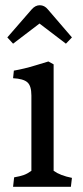

<svg xmlns="http://www.w3.org/2000/svg" viewBox="-20 -714 317 734"><path d="M100 -61V-349Q100 -386 84.5 -399.5Q69 -413 30 -415L33 -444Q73 -451 115.5 -464Q158 -477 165 -479L185 -468V-61Q210 -43 255 -34L251 0H30L34 -36Q57 -40 71 -45Q85 -50 100 -61ZM101 -678Q115 -694 132 -694Q150 -694 163 -678L255 -571L232 -547L131 -624L30 -547L8 -571Z"/></svg>

Font: Caladea
Style: Regular
Weight: 400
Designer: Carolina Giovagnoli and Andres Torresi
Foundry: Carolina Giovagnoli & Andres Torresi
Version: Version 1.001